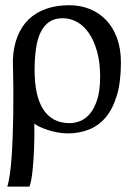

<svg xmlns="http://www.w3.org/2000/svg" viewBox="-20 -481 503 721"><path d="M215.3 -412.6Q185.1 -412.6 164.8 -398.7Q144.5 -384.8 132.3 -359.1Q120.1 -333.5 115 -297.4Q109.9 -261.2 109.9 -216.8Q109.9 -170.4 117.7 -133.8Q125.5 -97.2 141.6 -71.5Q157.7 -45.9 182.6 -32.2Q207.5 -18.6 241.7 -18.6Q259.8 -18.6 280 -26.1Q300.3 -33.7 317.1 -53.2Q334 -72.8 345 -106.7Q356 -140.6 356 -193.4Q356 -246.1 344.7 -286.9Q333.5 -327.6 314.5 -355.7Q295.4 -383.8 269.8 -398.2Q244.1 -412.6 215.3 -412.6ZM240.7 -461.4Q281.2 -461.4 316.7 -447.3Q352.1 -433.1 378.2 -406Q404.3 -378.9 419.2 -338.6Q434.1 -298.3 434.1 -246.6Q434.1 -172.9 418.7 -122.1Q403.3 -71.3 376.5 -39.8Q349.6 -8.3 313 5.9Q276.4 20 233.9 20Q216.8 20 197.8 16.6Q178.7 13.2 161.1 7.6Q143.6 2 129.6 -4.6Q115.7 -11.2 108.9 -17.1Q109.9 33.2 107.9 78.6Q106.9 98.1 105.7 118.4Q104.5 138.7 102.5 157.5Q100.6 176.3 97.7 192.4Q94.7 208.5 90.8 219.7H7.3Q13.2 201.7 17.3 171.6Q21.5 141.6 23.9 104.7Q26.4 67.9 27.8 26.9Q29.3 -14.2 29.8 -54.2Q31.2 -147.9 28.3 -255.4Q30.3 -305.7 45.7 -344.2Q61 -382.8 88.1 -408.7Q115.2 -434.6 153.6 -448Q191.9 -461.4 240.7 -461.4Z"/></svg>

Font: Charis SIL
Style: Italic
Weight: 400
Italic angle: -11°
Foundry: SIL International
Version: Version 4.112